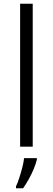

<svg xmlns="http://www.w3.org/2000/svg" viewBox="-20 -780 281 1021"><path d="M154 0H87V-760H154ZM176 69Q171 90 160 117Q149 144 134 171Q119 198 103 221H65V211Q73 195 82 167.5Q91 140 98.5 111Q106 82 108 61H176Z"/></svg>

Font: Noto Sans Syriac Eastern Light
Style: Regular
Weight: 300
Designer: Patrick Giasson and the Monotype Design Team
Foundry: Monotype Imaging Inc.
Version: Version 3.001